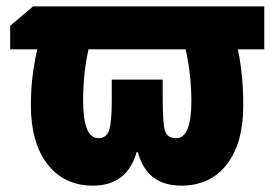

<svg xmlns="http://www.w3.org/2000/svg" viewBox="-20 -573 861 603"><path d="M84 -553 12 -492V-418H97Q87 -373 82 -332Q77 -291 77 -241Q77 -125 129 -57.5Q181 10 272 10Q379 10 409 -95H413Q441 10 549 10Q641 10 692.5 -57Q744 -124 744 -241Q744 -339 727 -418H810V-553ZM581 -255Q581 -139 533 -139Q506 -139 498.5 -161.5Q491 -184 491 -257V-323H331V-257Q331 -188 322.5 -163.5Q314 -139 289 -139Q241 -139 241 -258Q241 -342 258 -418H563Q572 -378 576.5 -336.5Q581 -295 581 -255Z"/></svg>

Font: Noto Sans Display Condensed Black
Style: Regular
Weight: 900
Width: 3
Designer: Monotype Design team
Foundry: Monotype Imaging Inc.
Version: 1.000